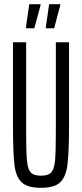

<svg xmlns="http://www.w3.org/2000/svg" viewBox="-20 -890 391 918"><path d="M42 -293V-688H105V-257Q105 -161 109 -121Q113 -81 127 -65.5Q141 -50 176 -50Q211 -50 225 -65.5Q239 -81 243 -121Q247 -161 247 -257V-688H310V-293Q310 -161 302.5 -102.5Q295 -44 267.5 -18Q240 8 176 8Q112 8 84 -18Q56 -44 49 -102Q42 -160 42 -293ZM104 -755V-760L120 -870H174V-865L144 -755ZM199 -755V-760L215 -870H268V-865L239 -755Z"/></svg>

Font: Saira Ultra Condensed
Style: Regular
Weight: 400
Width: 1
Designer: Hector Gatti with collaboration of the Omnibus-Type team
Foundry: Omnibus-Type
Version: Version 1.001; ttfautohint (v1.8)